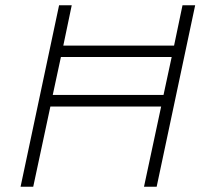

<svg xmlns="http://www.w3.org/2000/svg" viewBox="-20 -708 779 728"><path d="M58 0 204 -688H252L220 -535H640L672 -688H720L574 0H526L591 -304H171L106 0ZM180 -348H600L631 -492H211Z"/></svg>

Font: Saira ExtraLight
Style: Italic
Weight: 200
Italic angle: -12°
Designer: Hector Gatti with collaboration of the Omnibus-Type team
Foundry: Omnibus-Type
Version: Version 1.100; ttfautohint (v1.8.3)